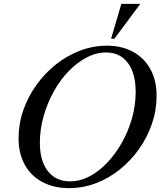

<svg xmlns="http://www.w3.org/2000/svg" viewBox="-20 -960 829 992"><path d="M337 12Q258 12 199 -19.5Q140 -51 108 -109Q76 -167 76 -245Q76 -321 100.5 -391Q125 -461 168.5 -521.5Q212 -582 269.5 -627.5Q327 -673 394 -698.5Q461 -724 533 -724Q610 -724 668 -692Q726 -660 757.5 -602Q789 -544 789 -465Q789 -390 765 -320Q741 -250 698 -189.5Q655 -129 598 -83.5Q541 -38 474.5 -13Q408 12 337 12ZM342 -23Q393 -23 442 -48.5Q491 -74 534 -119.5Q577 -165 610 -223.5Q643 -282 662 -349Q681 -416 681 -485Q681 -581 640.5 -635Q600 -689 527 -689Q477 -689 427.5 -663Q378 -637 334 -591.5Q290 -546 257 -486Q224 -426 205 -358.5Q186 -291 186 -222Q186 -128 227.5 -75.5Q269 -23 342 -23ZM554 -760 607 -940H705L571 -760Z"/></svg>

Font: Baskervville Medium
Style: Italic
Weight: 500
Italic angle: -18°
Version: Version 1.100